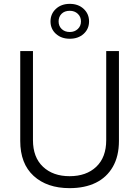

<svg xmlns="http://www.w3.org/2000/svg" viewBox="-20 -965 723 996"><path d="M341 11Q224 11 154.5 -52.5Q85 -116 85 -234V-700H151V-238Q151 -149 203 -100Q255 -51 341 -51Q428 -51 479.5 -100Q531 -149 531 -238V-700H597V-234Q597 -155 565.5 -100Q534 -45 477 -17Q420 11 341 11ZM342 -764Q298 -764 270 -789.5Q242 -815 242 -854Q242 -893 270 -919Q298 -945 342 -945Q386 -945 414 -919Q442 -893 442 -854Q442 -815 414 -789.5Q386 -764 342 -764ZM342 -799Q367 -799 383.5 -814.5Q400 -830 400 -854Q400 -878 383.5 -893.5Q367 -909 342 -909Q315 -909 299.5 -893.5Q284 -878 284 -854Q284 -830 300 -814.5Q316 -799 342 -799Z"/></svg>

Font: SUSE Light
Style: Regular
Weight: 300
Designer: Rene Bieder
Foundry: SUSE
Version: Version 1.000